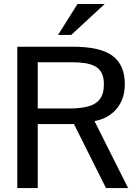

<svg xmlns="http://www.w3.org/2000/svg" viewBox="-20 -951 692 971"><path d="M67.4 0V-714.8H346.7Q488.3 -714.8 549.8 -668.2Q611.3 -621.6 611.3 -525.4Q611.3 -451.7 570.8 -402.1Q530.3 -352.5 458 -338.4L627.9 0H516.1L354 -323.7H170.9V0ZM170.9 -402.3H330.6Q382.8 -402.3 422.4 -411.9Q461.9 -421.4 483.6 -448Q505.4 -474.6 505.4 -524.4Q505.4 -560.1 493.9 -582Q482.4 -604 460.7 -615.7Q439 -627.4 408.9 -631.8Q378.9 -636.2 342.3 -636.2H170.9ZM340.3 -774.4H273.4L372.1 -930.7H509.3Z"/></svg>

Font: Pontano Sans SemiBold
Style: Regular
Weight: 600
Designer: Vernon Adams
Foundry: Vernon Adams
Version: Version 2.001